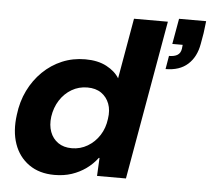

<svg xmlns="http://www.w3.org/2000/svg" viewBox="-52 -778 931 847"><g transform="rotate(5 413.5 -355.0)"><path d="M219 12Q152 12 106 -20.5Q60 -53 40.5 -109Q21 -165 31 -238Q38 -297 62 -346Q86 -395 123.5 -431.5Q161 -468 208.5 -488Q256 -508 311 -508Q367 -508 405.5 -487.5Q444 -467 462 -437L509 -705H659L535 0H407L411 -80H408Q387 -52 358.5 -31.5Q330 -11 295.5 0.5Q261 12 219 12ZM285 -112Q323 -112 355 -131Q387 -150 407.5 -182Q428 -214 433 -255Q439 -293 428 -322Q417 -351 392.5 -368Q368 -385 331 -385Q293 -385 261.5 -366.5Q230 -348 209.5 -316Q189 -284 183 -243Q178 -205 189 -175.5Q200 -146 224.5 -129Q249 -112 285 -112ZM667 -496 677 -555Q701 -555 714.5 -563.5Q728 -572 731 -591L733 -609H687L707 -722H827Q824 -692 820.5 -668.5Q817 -645 812 -620Q802 -562 765.5 -529Q729 -496 667 -496Z"/></g></svg>

Font: DM Sans 36pt Black
Style: Italic
Weight: 900
Italic angle: -10°
Designer: Colophon Foundry, Jonny Pinhorn
Foundry: Colophon Foundry
Version: Version 4.004;gftools[0.9.30]